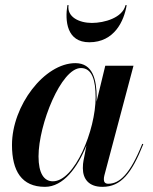

<svg xmlns="http://www.w3.org/2000/svg" viewBox="-20 -715 592 745"><path d="M246 -695H241.5C231.5 -634 239 -551 326.5 -551C424 -551 461.5 -634 471.5 -695H467C455.5 -646 385 -626 336.5 -626C287.5 -626 239 -649 246 -695ZM355 -336.5C355 -405.5 340.5 -470 272.5 -470C152.5 -470 26.5 -305.5 26.5 -152.5C26.5 -51.5 64 10 154.5 10C226 10 281 -65 315.5 -151L304 -91.5C302.5 -84.5 301.5 -75 301.5 -62.5C301.5 -20 325 10 377.5 10C450 10 491 -43 536 -155.5L532 -157C484.5 -38.5 443.5 -2 400 -2C387.5 -2 383 -9 383 -19C383 -23.5 383.5 -29 385 -34.5L498 -460H388.5L354.5 -320C355 -325.5 355 -331.5 355 -336.5ZM351 -337.5C351 -210 270 -11.5 185 -11.5C150.5 -11.5 129.5 -43 129.5 -108C129.5 -231.5 217 -451 294 -451C338 -451 351 -402 351 -337.5Z"/></svg>

Font: Bodoni* 36pt Medium
Style: Italic
Weight: 500
Italic angle: -13°
Version: Version 2.3